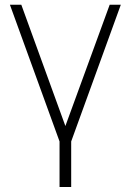

<svg xmlns="http://www.w3.org/2000/svg" viewBox="-20 -582 538 790"><path d="M431.3 -562.5 249 -63.5 67.7 -562.5H20.8L225 0V187.5H272.9V0L477.1 -562.5Z"/></svg>

Font: Manrope3 Thin
Style: Regular
Weight: 100
Width: 4
Designer: Mikhail Sharanda
Foundry: Mikhail Sharanda
Version: Version 3.000;PS 003.000;hotconv 1.0.88;makeotf.lib2.5.64775